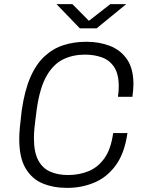

<svg xmlns="http://www.w3.org/2000/svg" viewBox="-20 -898 704 928"><path d="M302 10Q237 10 185 -12Q133 -34 103 -85.5Q73 -137 73 -226Q73 -249 76 -282.5Q79 -316 85 -364Q99 -461 127 -525Q155 -589 196 -626.5Q237 -664 287.5 -680Q338 -696 395 -696H400Q459 -696 510.5 -676.5Q562 -657 593.5 -612Q625 -567 625 -490Q625 -477 623.5 -462Q622 -447 620 -430H550Q552 -444 553 -456Q554 -468 554 -480Q554 -540 532 -573.5Q510 -607 473 -620.5Q436 -634 390 -634Q333 -634 286 -611.5Q239 -589 206 -532.5Q173 -476 158 -373Q154 -341 151 -318Q148 -295 146.5 -279Q145 -263 144.5 -251.5Q144 -240 144 -231Q144 -162 165 -123Q186 -84 223.5 -68Q261 -52 309 -52Q361 -52 406.5 -70Q452 -88 484 -132Q516 -176 527 -255H596Q582 -157 539.5 -99Q497 -41 436 -15.5Q375 10 307 10ZM366 -761 253 -878H330L422 -785H394L513 -878H590L447 -761Z"/></svg>

Font: Chivo Medium ExtraLight
Style: Italic
Weight: 250
Italic angle: -8.05°
Version: Version 2.002